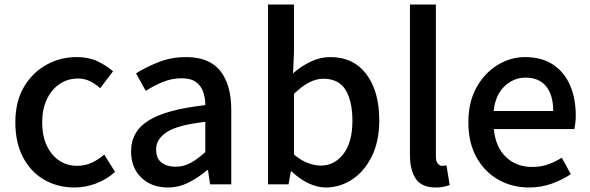

<svg xmlns="http://www.w3.org/2000/svg" viewBox="-20 -817 2614 851"><path d="M311 14Q236 14 176.5 -20Q117 -54 82.5 -119Q48 -184 48 -275Q48 -367 86 -431.5Q124 -496 186 -530Q248 -564 320 -564Q373 -564 412 -545.5Q451 -527 481 -501L424 -426Q402 -446 378 -457.5Q354 -469 326 -469Q280 -469 244 -444.5Q208 -420 187.5 -376.5Q167 -333 167 -275Q167 -187 210.5 -134.5Q254 -82 322 -82Q357 -82 387 -96Q417 -110 442 -132L490 -55Q452 -21 405 -3.5Q358 14 311 14Z M723 14Q652 14 606.5 -29.5Q561 -73 561 -146Q561 -235 639.5 -283.5Q718 -332 890 -351Q890 -383 880.5 -410Q871 -437 848.5 -453.5Q826 -470 785 -470Q742 -470 701.5 -453.5Q661 -437 626 -414L583 -492Q626 -519 682.5 -541.5Q739 -564 805 -564Q908 -564 956.5 -502.5Q1005 -441 1005 -331V0H911L902 -63H898Q861 -31 817 -8.5Q773 14 723 14ZM758 -78Q794 -78 825 -95Q856 -112 890 -143V-277Q768 -263 720 -232Q672 -201 672 -155Q672 -114 696.5 -96Q721 -78 758 -78Z M1424 14Q1387 14 1347.5 -4.5Q1308 -23 1273 -57H1269L1259 0H1168V-797H1283V-586L1279 -492Q1315 -524 1357.5 -544Q1400 -564 1443 -564Q1547 -564 1604 -488Q1661 -412 1661 -284Q1661 -190 1627.5 -123Q1594 -56 1540 -21Q1486 14 1424 14ZM1402 -83Q1462 -83 1502 -134.5Q1542 -186 1542 -282Q1542 -368 1512 -418Q1482 -468 1413 -468Q1381 -468 1349 -451Q1317 -434 1283 -401V-132Q1315 -105 1346 -94Q1377 -83 1402 -83Z M1911 14Q1849 14 1823 -24.5Q1797 -63 1797 -130V-797H1912V-124Q1912 -101 1920.5 -91.5Q1929 -82 1939 -82Q1943 -82 1947 -82.5Q1951 -83 1959 -84L1973 3Q1963 7 1948 10.5Q1933 14 1911 14Z M2325 14Q2250 14 2189 -20.5Q2128 -55 2092 -119.5Q2056 -184 2056 -275Q2056 -365 2092 -429.5Q2128 -494 2185.5 -529Q2243 -564 2307 -564Q2380 -564 2430 -531.5Q2480 -499 2506 -440.5Q2532 -382 2532 -304Q2532 -287 2530 -271.5Q2528 -256 2526 -245H2169Q2176 -166 2222 -121.5Q2268 -77 2339 -77Q2376 -77 2408 -88Q2440 -99 2470 -118L2510 -45Q2473 -20 2425.5 -3Q2378 14 2325 14ZM2168 -325H2432Q2432 -396 2400.5 -434.5Q2369 -473 2309 -473Q2257 -473 2216.5 -435Q2176 -397 2168 -325Z"/></svg>

Font: Source Han Sans SC Medium
Style: Regular
Weight: 500
Designer: Ryoko NISHIZUKA 西塚涼子 (kana, bopomofo & ideographs); Paul D. Hunt (Latin, Greek & Cyrillic); Sandoll Communications 산돌커뮤니
Foundry: Adobe
Version: Version 2.004;hotconv 1.0.118;makeotfexe 2.5.65603